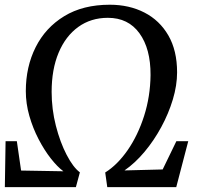

<svg xmlns="http://www.w3.org/2000/svg" viewBox="-21 -772 818 792"><path d="M-1 0 2 -189.5H48.5L66 -68.5L240.5 -65.5Q215.5 -84 188.5 -118.5Q161.5 -153 138 -198.2Q114.5 -243.5 100 -294.2Q85.5 -345 85.5 -396Q85.5 -496.5 126 -577.2Q166.5 -658 243.8 -705.2Q321 -752.5 432 -752.5Q512 -752.5 574.8 -720.2Q637.5 -688 673.5 -625.8Q709.5 -563.5 709.5 -473.5Q709.5 -420 692 -361.8Q674.5 -303.5 644.2 -247.8Q614 -192 575 -145.5Q536 -99 492.5 -69L650 -73L706.5 -189.5H755.5L706 0H421.5L413 -60.5Q463.5 -92 505.8 -153Q548 -214 573.5 -294Q599 -374 600 -462.5Q600.5 -571 554.2 -634.8Q508 -698.5 424 -698.5Q354 -698.5 301.8 -660.8Q249.5 -623 220.8 -554.5Q192 -486 192 -393Q192 -321.5 209.5 -253.2Q227 -185 253.8 -133.5Q280.5 -82 308.5 -61L292 0Z"/></svg>

Font: Merriweather Text Regular
Style: Italic
Weight: 400
Italic angle: -7.8°
Designer: Eben Sorkin
Foundry: Eben Sorkin
Version: Version 2.100; ttfautohint (v1.7.19-72a1) -l 8 -r 50 -G 200 